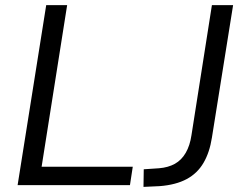

<svg xmlns="http://www.w3.org/2000/svg" viewBox="-20 -725 947 752"><path d="M49 0 161 -705H243L143 -72H500L489 0ZM542 7 543 -62 603 -66Q639 -69 665 -83.5Q691 -98 707.5 -126.5Q724 -155 730 -196L810 -705H893L810 -186Q801 -128 777 -87Q753 -46 711 -23.5Q669 -1 606 4Z"/></svg>

Font: Nunito Sans 12pt
Style: Italic
Weight: 400
Italic angle: -9°
Designer: Vernon Adams
Foundry: Vernon Adams
Version: Version 3.101;gftools[0.9.27]